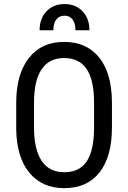

<svg xmlns="http://www.w3.org/2000/svg" viewBox="-20 -930 641 959"><path d="M539.1 -293V-422.4C538.1 -518.1 516.7 -591.7 474.9 -643.3C433 -694.9 374.7 -720.7 299.8 -720.7C224.6 -720.7 166 -693.8 124 -639.9C82 -586 61 -511.6 61 -416.5V-282.7C62.7 -189.6 84.7 -117.6 127.2 -66.7C169.7 -15.7 227.5 9.8 300.8 9.8C377 9.8 435.7 -16.4 477.1 -68.8C518.4 -121.3 539.1 -196 539.1 -293ZM449.7 -417.5V-284.2C448.7 -211.6 436.2 -157.7 412.1 -122.6C388 -87.4 350.9 -69.8 300.8 -69.8C250.7 -69.8 213 -88.9 187.7 -127C162.5 -165 149.9 -220.4 149.9 -293V-420.4C150.2 -492.7 163 -547.4 188.2 -584.5C213.5 -621.6 250.7 -640.1 299.8 -640.1C350.6 -640.1 388.3 -621.8 412.8 -585.2C437.4 -548.6 449.7 -492.7 449.7 -417.5ZM356.9 -778.8H426.8C426.8 -817.5 415.4 -849 392.6 -873.3C369.8 -897.5 339.7 -909.7 302.2 -909.7C264.8 -909.7 234.7 -897.5 211.9 -873.3C189.1 -849 177.7 -817.5 177.7 -778.8H246.6C246.6 -801.9 251.4 -819.8 261 -832.5C270.6 -845.2 284.3 -851.6 302.2 -851.6C319.8 -851.6 333.3 -845.1 342.8 -832.3C352.2 -819.4 356.9 -801.6 356.9 -778.8Z"/></svg>

Font: Roboto Condensed
Style: Regular
Weight: 400
Designer: Google
Version: Version 2.134; 2016